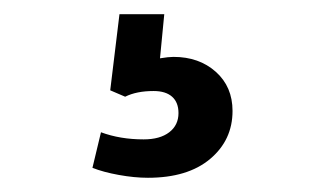

<svg xmlns="http://www.w3.org/2000/svg" viewBox="-20 -43 456 270"><path d="M110 193 122 143Q149 153 182 153Q205 153 218 143Q231 133 231 116Q231 101 222 93Q213 85 196 85Q172 85 156 93L135 84L148 -23H211L205 39Q217 37 224 37Q260 37 283.5 58Q307 79 307 113Q307 154 275.5 180.5Q244 207 188 207Q169 207 147 203Q125 199 110 193Z"/></svg>

Font: BLUETTI 2.0 Normal
Style: Normal
Weight: 400
Designer: Stijn de Vries
Foundry: tokotype
Version: Version 2.005;October 31, 2023;FontCreator 14.0.0.2814 64-bi